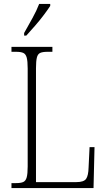

<svg xmlns="http://www.w3.org/2000/svg" viewBox="-20 -951 538 971"><path d="M38 0V-25H62Q85 -25 97.5 -30.5Q110 -36 115 -54Q120 -72 120 -109V-605Q120 -642 115 -660Q110 -678 97.5 -683.5Q85 -689 62 -689H38V-714H245V-689H220Q196 -689 183.5 -683.5Q171 -678 166.5 -660Q162 -642 162 -606V-30H366Q404 -30 415.5 -46.5Q427 -63 428 -104L433 -207H458L453 0ZM102 -784Q124 -823 144.5 -860Q165 -897 178 -931H234V-921Q223 -904 202.5 -876.5Q182 -849 157.5 -821Q133 -793 113 -771H102Z"/></svg>

Font: Noto Serif Ethiopic Condensed ExtraLight
Style: Regular
Weight: 200
Width: 3
Designer: Monotype Design Team
Foundry: Monotype Imaging Inc.
Version: Version 2.102; ttfautohint (v1.8.4.7-5d5b)